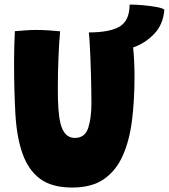

<svg xmlns="http://www.w3.org/2000/svg" viewBox="-20 -806 739 840"><path d="M296.5 14.5Q206.5 14.5 155.2 -23.8Q104 -62 78.5 -134Q53.5 -204 47.5 -305.5Q41.5 -407 41.5 -536.5Q41.5 -567.5 42.5 -602.5Q43.5 -637.5 45 -669.5Q68 -671.5 91.8 -673.2Q115.5 -675 137 -675Q164.5 -675 192.5 -673.2Q220.5 -671.5 243 -669Q238 -614.5 235.5 -547.2Q233 -480 233 -416.5Q233 -367.5 235.5 -331Q238 -294.5 244 -268.5Q259.5 -202.5 307 -202.5Q351.5 -202.5 365.8 -245.8Q380 -289 380 -356Q380 -375.5 379.5 -407.8Q379 -440 378 -478.2Q377 -516.5 375.5 -553.8Q374 -591 372.2 -620.2Q370.5 -649.5 368.5 -664Q463.5 -664.5 505.2 -691Q547 -717.5 547 -786Q574 -786 607.2 -783Q640.5 -780 666.8 -775Q693 -770 699 -763.5Q694 -698.5 654 -657.2Q614 -616 562.5 -598.5Q565.5 -569 567 -536Q568.5 -503 568.5 -470Q568.5 -369.5 557.8 -281.5Q547 -193.5 518 -127Q489 -60.5 435.5 -23Q382 14.5 296.5 14.5Z"/></svg>

Font: Grandstander ExtraBold
Style: Regular
Weight: 800
Designer: Tyler Finck
Foundry: Etcetera Type Co
Version: Version 1.200; ttfautohint (v1.8.3)